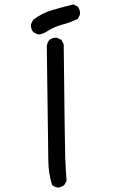

<svg xmlns="http://www.w3.org/2000/svg" viewBox="-20 -852 540 874"><path d="M244 2Q229 0 217 -10Q201 -61 200 -118Q199 -175 193 -643Q195 -658 205 -670Q219 -682 240 -680L260 -670L270 -650Q275 -183 277 -131.5Q279 -80 283 -29L273 -10Q260 0 244 2ZM158 -695Q143 -697 131 -707Q119 -721 121 -742L131 -762Q172 -793 219 -806.5Q266 -820 314 -832L334 -822Q346 -807 344 -785L334 -766Q301 -750 264 -740Q227 -730 201.5 -713.5Q176 -697 158 -695Z"/></svg>

Font: Kosefont JP
Style: Regular
Weight: 400
Designer: Nozomi Seto 瀬戸のぞみ
Version: Version 3.00;June 19, 2020